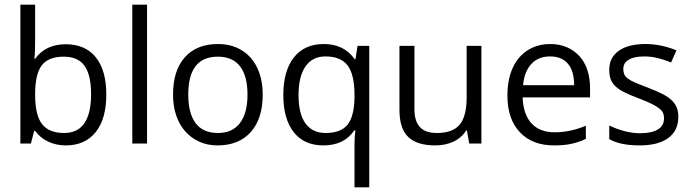

<svg xmlns="http://www.w3.org/2000/svg" viewBox="-20 -613 2953 820"><path d="M261 -424Q344 -424 389 -368.5Q434 -313 434 -209Q434 -105 388.5 -48.5Q343 8 261 8Q221 8 187 -7.5Q153 -23 130 -54H126L112 0H67V-593H130V-449Q130 -424 129.5 -402.5Q129 -381 127 -362H130Q175 -424 261 -424ZM252 -371Q187 -371 158.5 -334Q130 -297 130 -209Q130 -121 159.5 -83Q189 -45 254 -45Q312 -45 340.5 -87Q369 -129 369 -210Q369 -293 341 -332Q313 -371 252 -371Z M608 0H545V-593H608Z M1102 -209Q1102 -106 1051 -49Q1000 8 909 8Q867 8 832 -7.5Q797 -23 771.5 -51.5Q746 -80 732.5 -120Q719 -160 719 -209Q719 -312 769.5 -368.5Q820 -425 911 -425Q955 -425 990 -410Q1025 -395 1050 -367Q1075 -339 1088.5 -299Q1102 -259 1102 -209ZM784 -209Q784 -129 815.5 -87Q847 -45 911 -45Q972 -45 1004.5 -87Q1037 -129 1037 -209Q1037 -289 1005 -330Q973 -371 910 -371Q784 -371 784 -209Z M1361 8Q1279 8 1234.5 -48.5Q1190 -105 1190 -207Q1190 -310 1235 -367.5Q1280 -425 1363 -425Q1449 -425 1495 -360H1498L1507 -417H1557V187H1494V9Q1494 -11 1495 -27Q1496 -43 1498 -56H1493Q1450 8 1361 8ZM1371 -45Q1434 -45 1463 -79Q1492 -113 1494 -193V-207Q1494 -295 1464.5 -333.5Q1435 -372 1370 -372Q1314 -372 1284.5 -329Q1255 -286 1255 -207Q1255 -127 1284.5 -86Q1314 -45 1371 -45Z M1750 -417V-147Q1750 -95 1773.5 -70Q1797 -45 1846 -45Q1913 -45 1943 -80.5Q1973 -116 1973 -198V-417H2036V0H1984L1974 -56H1971Q1952 -25 1917.5 -8.5Q1883 8 1839 8Q1761 8 1723.5 -28Q1686 -64 1686 -144V-417Z M2346 8Q2253 8 2200 -48.5Q2147 -105 2147 -205Q2147 -256 2159.5 -296.5Q2172 -337 2196.5 -366Q2221 -395 2255 -410Q2289 -425 2330 -425Q2369 -425 2400.5 -411.5Q2432 -398 2454.5 -373.5Q2477 -349 2488.5 -314Q2500 -279 2500 -237V-197H2212Q2215 -124 2250 -86Q2285 -48 2349 -48Q2415 -48 2482 -76V-20Q2466 -12 2450.5 -7Q2435 -2 2419 1.5Q2403 5 2385 6.5Q2367 8 2346 8ZM2329 -372Q2279 -372 2249 -339.5Q2219 -307 2214 -249H2432Q2432 -310 2405.5 -341Q2379 -372 2329 -372Z M2877 -114Q2877 -55 2834 -23.5Q2791 8 2712 8Q2628 8 2582 -19V-77Q2613 -62 2647 -53Q2681 -44 2713 -44Q2763 -44 2789.5 -60Q2816 -76 2816 -108Q2816 -120 2812 -130Q2808 -140 2796 -149.5Q2784 -159 2764 -169Q2744 -179 2713 -191Q2675 -205 2649.5 -217.5Q2624 -230 2609 -244Q2594 -258 2588 -275Q2582 -292 2582 -315Q2582 -367 2622.5 -396Q2663 -425 2737 -425Q2803 -425 2869 -398L2846 -346Q2784 -372 2732 -372Q2688 -372 2665 -358Q2642 -344 2642 -319Q2642 -306 2646 -296Q2650 -286 2662 -277Q2674 -268 2695.5 -259Q2717 -250 2751 -237Q2788 -223 2812.5 -210Q2837 -197 2851 -182.5Q2865 -168 2871 -151.5Q2877 -135 2877 -114Z"/></svg>

Font: UN Bangla
Style: Regular
Weight: 400
Designer: Desinged by Rajon, Unicode developed by Rashed (IMGN)
Version: Version 2.001;March 19, 2023;FontCreator 14.0.0.2901 64-bit